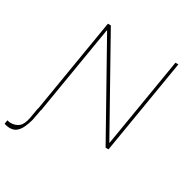

<svg xmlns="http://www.w3.org/2000/svg" viewBox="-265 -903 1255 1287"><g transform="rotate(30 362.0 -259.5)"><path d="M81 0H82.4L203.1 -727.3H225.9L609.4 -42.6H612.2L725.9 -727.3H748.6L627.8 0H605.1L221.6 -684.7H218.8L105.1 0H103.7L88.1 83.8Q80.3 112.2 68.2 140.6Q56.1 169 35.9 188Q15.6 207 -17 207.4Q-34.8 206.7 -42.4 204.4Q-50.1 202.1 -61.1 200.3L-56.8 170.5Q-54 170.8 -48.3 172.2Q-44.7 173.3 -41 174Q-37.3 174.7 -32.7 174.7Q7.1 175.1 32 154.5Q56.8 133.9 66.8 81Z"/></g></svg>

Font: Inter UI Thin
Style: Italic
Weight: 100
Italic angle: -9.39999°
Designer: Rasmus Andersson
Foundry: rsms
Version: 3.2;8d6f07862